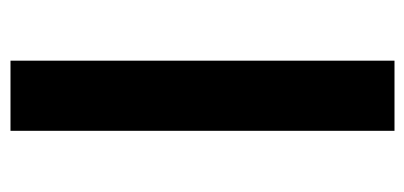

<svg xmlns="http://www.w3.org/2000/svg" viewBox="-228 -562 790 375"><g transform="rotate(-90 167.5 -375.0)"><path d="M99 0V-750H236V0Z"/></g></svg>

Font: M PLUS 1p
Style: Bold
Weight: 700
Version: Version 1.062